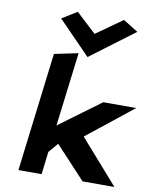

<svg xmlns="http://www.w3.org/2000/svg" viewBox="-106 -1093 953 1182"><g transform="rotate(10 370.0 -501.5)"><path d="M189 -955 390 -749 665 -955 572 -1013 408 -897 283 -1013ZM692 10 452 -263 740 -492H534L275 -301L332 -763L183 -732L92 10H237L254 -132L305 -192L493 10Z"/></g></svg>

Font: Bluebird
Style: SfBdExtObl
Weight: 700
Designer: Jasper
Foundry: Cannot Into Space Fonts
Version: Version 0.98